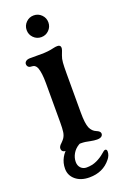

<svg xmlns="http://www.w3.org/2000/svg" viewBox="-159 -711 608 931"><g transform="rotate(-20 145.0 -245.5)"><path d="M47 -10Q47 -16 51 -22Q55 -28 61 -33Q71 -43 76 -50Q85 -63 87.5 -80.5Q90 -98 90 -130V-332Q90 -385 80 -412Q76 -422 69 -427Q62 -432 50 -432Q41 -432 35.5 -437.5Q30 -443 30 -452Q30 -460 37.5 -466Q45 -472 60 -472H118Q153 -472 181 -479Q193 -482 203 -482Q220 -482 220 -467Q220 -458 209 -432Q203 -417 201.5 -397Q200 -377 200 -343V-332V-140Q200 -83 210 -60Q220 -38 240 -30Q260 -22 260 -10Q260 -1 252.5 4.5Q245 10 230 10Q216 10 196 6Q172 0 149 0Q119 0 95 6Q79 10 70 10Q47 10 47 -10ZM90 -605Q90 -628.2 106.4 -644.6Q122.8 -661 146 -661Q169.2 -661 185.6 -644.6Q202 -628.2 202 -605Q202 -581.8 185.6 -565.4Q169.2 -549 146 -549Q122.8 -549 106.4 -565.4Q90 -581.8 90 -605ZM35 90Q35 60 49 34.5Q63 9 85 -5Q101 -16 122 -22Q143 -28 168 -28Q186 -28 194 -23.5Q202 -19 199.5 -14.5Q197 -10 187 -10Q160 -10 139 2.5Q118 15 106.5 35Q95 55 95 77Q95 96 106.5 108Q118 120 136 120Q165 120 188.5 109Q212 98 229 83Q243 70 249 70Q258 70 258 82Q258 102 243 120Q203 170 133 170Q89 170 62 147.5Q35 125 35 90Z"/></g></svg>

Font: Raigarh
Style: Regular
Weight: 400
Designer: jaikishan Patel
Foundry: MagicType
Version: Version 1.000;FEAKit 1.0